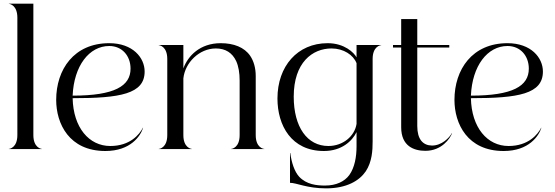

<svg xmlns="http://www.w3.org/2000/svg" viewBox="-20 -820 3050 1056"><path d="M28.5 0H210.5V-1C206.5 -1 163.5 -7.5 163.5 -77V-800H28.5V-799C32.5 -799 75.5 -792.5 75.5 -723V-77C75.5 -7.5 32.5 -1 28.5 -1Z M559.5 10.5C699 10.5 753.5 -73 767 -117L766 -117.5C747 -80 695 -17 586.5 -17C469.5 -17 383 -118.5 379.5 -280C640.5 -280 775.5 -303 775.5 -426.5C775.5 -503 710 -582.5 580.5 -582.5C387 -582.5 289 -438 289 -270.5C289 -139.5 360.5 10.5 559.5 10.5ZM379.5 -294C386.5 -457.5 470 -567 581 -567C651.5 -567 698 -513 698 -442.5C698 -347 610.5 -294 379.5 -294Z M900 -495.5V-77C900 -7.5 857.5 -1 853 -1V0H1035.5V-1C1031 -1 988.5 -7.5 988.5 -77V-388.5C997.5 -475.5 1076 -553.5 1167 -553.5C1220.5 -553.5 1257.5 -529.5 1279 -484C1292 -455.5 1298 -419 1298 -376.5V-77C1298 -7.5 1255.5 -1 1251 -1V0H1433.5V-1C1429 -1 1386.5 -7.5 1386.5 -77V-402C1386.5 -446 1375.5 -484.5 1356 -513C1324 -560 1265.5 -582.5 1194 -582.5C1080.5 -582.5 1013.5 -513 988.5 -443.5V-572.5H853V-571.5C857.5 -571.5 900 -565 900 -495.5Z M1768 200.5C1722 200.5 1665.5 195 1625 151.5C1599.5 123.5 1583.5 74 1576.5 21.5H1575V185.5C1611 185.5 1668.5 216 1773.5 216C1886.5 216 1956.5 174 1991.5 122.5C2026.5 70 2029.5 6.5 2029.5 -42.5V-495.5C2029.5 -565 2072 -571.5 2076.5 -571.5V-572.5H1941V-504.5C1927 -530.5 1874.5 -582.5 1782 -582.5C1616 -582.5 1506 -455.5 1506 -278.5C1506 -130 1582.5 10.5 1761.5 10.5C1859 10.5 1917 -44 1941 -93.5V-15.5C1941 42.5 1931 101 1901 143C1875 178 1829.5 200.5 1768 200.5ZM1595.5 -288.5C1595.5 -476 1698 -553.5 1803.5 -553.5C1870 -553.5 1923.5 -517.5 1941 -472.5V-138.5C1930.5 -70.5 1866 -17 1786 -17C1669.5 -17 1595.5 -121.5 1595.5 -288.5Z M2275 -126.5V-558.5H2451V-572.5H2275V-715H2186.5V-572.5H2141.5V-558.5H2186.5V-120C2186.5 -16.5 2256 9.5 2319.5 9.5C2410 9.5 2455.5 -58.5 2466.5 -87.5H2465C2452 -62.5 2408.5 -18.5 2355 -19.5C2306 -20.5 2275 -54 2275 -126.5Z M2750 10.5C2889.5 10.5 2944 -73 2957.5 -117L2956.5 -117.5C2937.5 -80 2885.5 -17 2777 -17C2660 -17 2573.5 -118.5 2570 -280C2831 -280 2966 -303 2966 -426.5C2966 -503 2900.5 -582.5 2771 -582.5C2577.5 -582.5 2479.5 -438 2479.5 -270.5C2479.5 -139.5 2551 10.5 2750 10.5ZM2570 -294C2577 -457.5 2660.5 -567 2771.5 -567C2842 -567 2888.5 -513 2888.5 -442.5C2888.5 -347 2801 -294 2570 -294Z"/></svg>

Font: Beautique Display
Style: Regular
Weight: 400
Designer: Nhat-Quang Ngo
Version: Version 1.100;Glyphs 3.2.3 (3260)